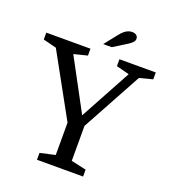

<svg xmlns="http://www.w3.org/2000/svg" viewBox="-163 -1012 1000 1127"><g transform="rotate(20 337.0 -448.0)"><path d="M359 -336 533 -656 452 -677V-720H679V-677L597 -656L393 -282V-64L487 -43V0H199V-43L293 -64V-266L78 -656L-5 -677V-720H271V-677L187 -656ZM332 -771 393 -848Q407 -866 419.5 -876.5Q432 -887 444 -891.5Q456 -896 468 -896Q485 -896 495 -888Q505 -880 505 -866Q505 -856 497.5 -846.5Q490 -837 474 -826.5Q458 -816 432 -800L385 -771Z"/></g></svg>

Font: Domine
Style: Regular
Weight: 400
Designer: Pablo Impallari, Rodrigo Fuenzalida, Brenda Gallo
Foundry: Pablo Impallari, Rodrigo Fuenzalida, Brenda Gallo
Version: Version 2.000;September 19, 2022;FontCreator 14.0.0.2877 64-